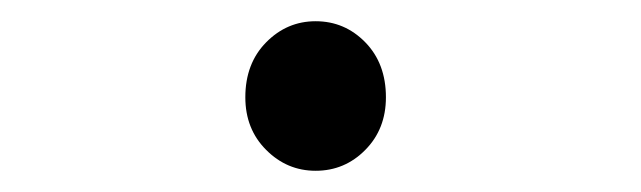

<svg xmlns="http://www.w3.org/2000/svg" viewBox="-20 -454 601 180"><path d="M275.9 -293.9Q249 -293.9 229.5 -313.5Q210 -333 210 -362.8Q210 -394.5 229.5 -414.3Q249 -434.1 275.9 -434.1Q303.2 -434.1 322.5 -414.3Q341.8 -394.5 341.8 -362.8Q341.8 -333 322.5 -313.5Q303.2 -293.9 275.9 -293.9Z"/></svg>

Font: `nÑOS CN Regular
Style: Regular
Weight: 400
Designer: Ryoko NISHIZUKA ¬âXZm¬º[P (kana & ideographs); Paul D. Hunt (Latin, Greek & Cyrillic); Wenlong ZHANG _ e¬á¬ü¬ô (bopomof
Foundry: Adobe Systems Incorporated
Version: Version 1.004;PS 1.004;hotconv 1.0.82;makeotf.lib2.5.63406